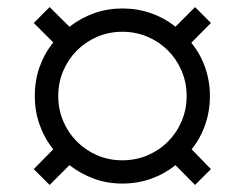

<svg xmlns="http://www.w3.org/2000/svg" viewBox="-20 -609 693 544"><path d="M130.9 -186Q106 -216.8 92.3 -255.4Q78.6 -293.9 78.6 -336.9Q78.6 -381.3 92.3 -419.7Q106 -458 130.9 -488.8L75.7 -543.9L120.6 -588.9L176.8 -533.2Q209 -558.1 246.6 -571.5Q284.2 -585 326.7 -585Q369.6 -585 408 -571.5Q446.3 -558.1 477.1 -533.2L532.7 -588.9L577.6 -543.9L522 -487.8Q547.4 -457 561 -418.5Q574.7 -379.9 574.7 -336.9Q574.7 -293.9 561.3 -255.4Q547.9 -216.8 522.9 -186L577.6 -129.9L532.7 -85L477.1 -141.1Q446.3 -116.2 408 -102.5Q369.6 -88.9 326.7 -88.9Q284.2 -88.9 246.6 -102.5Q209 -116.2 176.8 -141.1L120.6 -85L75.7 -129.9ZM145 -336.9Q145 -298.8 159.2 -265.6Q173.3 -232.4 198 -207.8Q222.7 -183.1 255.6 -168.9Q288.6 -154.8 326.7 -154.8Q364.7 -154.8 397.9 -168.9Q431.2 -183.1 455.8 -207.8Q480.5 -232.4 494.6 -265.6Q508.8 -298.8 508.8 -336.9Q508.8 -375 494.6 -408.2Q480.5 -441.4 455.8 -466.1Q431.2 -490.7 397.9 -504.9Q364.7 -519 326.7 -519Q288.6 -519 255.6 -504.9Q222.7 -490.7 198 -466.1Q173.3 -441.4 159.2 -408.2Q145 -375 145 -336.9Z"/></svg>

Font: Federo
Style: Regular
Weight: 400
Designer: Olexa M. Volochay | Cyreal.org
Foundry: Olexa M. Volochay | Cyreal.org
Version: Version 1.000